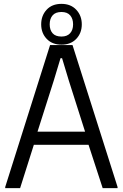

<svg xmlns="http://www.w3.org/2000/svg" viewBox="-20 -973 635 993"><path d="M7 -6 239 -740H355L588 -6V0H511L438 -224H155L84 0H7ZM420 -292 336 -556 301 -672H293L258 -556L174 -292ZM298 -742Q250 -742 221.5 -772Q193 -802 193 -847Q193 -892 221 -922.5Q249 -953 298 -953Q346 -953 374.5 -922.5Q403 -892 403 -847Q403 -802 374.5 -772Q346 -742 298 -742ZM298 -784Q327 -784 342.5 -801Q358 -818 358 -847Q358 -876 343 -893.5Q328 -911 298 -911Q267 -911 252 -893.5Q237 -876 237 -847Q237 -818 252 -801Q267 -784 298 -784Z"/></svg>

Font: Encode Sans Condensed
Style: Regular
Weight: 400
Designer: Pablo Impallari, Andres Torresi
Foundry: Pablo Impallari, Andres Torresi
Version: Version 1.000; ttfautohint (v1.00) -l 8 -r 50 -G 200 -x 14 -